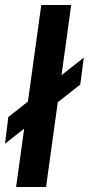

<svg xmlns="http://www.w3.org/2000/svg" viewBox="-42 -743 353 763"><path d="M-22 -172 -9 -278 291 -514 277 -407ZM22 0 122 -723H241L141 0Z"/></svg>

Font: Archivo Narrow
Style: Bold Italic
Weight: 700
Italic angle: -8°
Designer: Hector Gatti
Foundry: Omnibus-Type
Version: Version 3.002